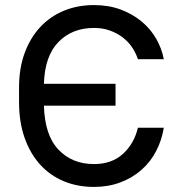

<svg xmlns="http://www.w3.org/2000/svg" viewBox="-20 -728 710 756"><path d="M350 8Q285 8 231 -14.5Q177 -37 138 -80Q99 -123 77 -185Q55 -247 55 -326V-384Q55 -459 77 -519Q99 -579 138 -621Q177 -663 231 -685.5Q285 -708 350 -708Q408 -708 455 -690.5Q502 -673 537.5 -643.5Q573 -614 595 -575.5Q617 -537 625 -495H523Q515 -519 500.5 -541Q486 -563 464 -580Q442 -597 413.5 -607.5Q385 -618 350 -618Q264 -618 210 -562.5Q156 -507 153 -398H435V-312H153Q156 -196 210 -139Q264 -82 350 -82Q420 -82 464 -122Q508 -162 523 -225H625Q617 -176 595 -133.5Q573 -91 537.5 -59.5Q502 -28 454.5 -10Q407 8 350 8Z"/></svg>

Font: Retni Sans Medium
Style: Regular
Weight: 500
Designer: Vitaly Kuzmin
Foundry: ParaType Ltd.
Version: Version 1.00;March 2, 2019;FontCreator 11.5.0.2425 64-bit; t